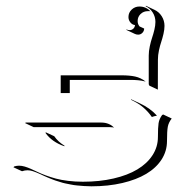

<svg xmlns="http://www.w3.org/2000/svg" viewBox="-20 -633 626 675"><path d="M27.3 -44.9 30 -47.9Q38.6 -50.5 46.9 -50.5Q56.4 -50.5 67 -47.4Q77.6 -44.2 88.6 -39.3Q99.6 -34.4 112.4 -28.3Q125.2 -22.2 141.5 -16.2Q157.7 -10.3 176.1 -5.2Q194.6 -0.2 219.4 2.8Q244.1 5.9 271.5 5.9Q330.1 5.9 379.3 -5.5Q428.5 -16.8 462.8 -37.4Q497.1 -57.9 516.1 -87.2Q535.2 -116.5 535.2 -151.4Q535.2 -185.1 537.5 -200Q539.8 -214.8 549.8 -228.5L553.7 -230.5L583.7 -216.3Q572.8 -202.6 569.9 -187.3Q567.1 -171.9 567.1 -137.2Q567.1 -101.8 548 -72.1Q528.8 -42.5 494.3 -21.9Q459.7 -1.2 410.2 10.4Q360.6 22 301.5 22Q287.8 22 274.7 21Q261.5 20 251 19Q240.5 18.1 228.3 15.6Q216.1 13.2 208.9 11.7Q201.7 10.3 190.2 6.5Q178.7 2.7 174.2 1.5Q169.7 0.2 158.6 -4.4Q147.5 -9 145.4 -9.9Q143.3 -10.7 132.3 -15.7Q121.3 -20.8 121.1 -21Q106 -27.8 95.8 -31.1Q85.7 -34.4 76.9 -34.4Q67.1 -34.4 57.4 -31ZM68.4 -200.2 70.3 -202.1H336.9Q350.1 -202.1 361.7 -197.4Q373.3 -192.6 381.1 -184.1L377.2 -185.3Q372.3 -186 366.9 -186H98.4ZM140.4 -165 140.6 -168 170.7 -154.1Q184.1 -134.5 206.8 -120.8L206.5 -118.7Q162.8 -133.8 140.4 -165ZM193.4 -305.7V-368.2H407.2Q435.8 -368.2 455.3 -363.9Q474.9 -359.6 492.2 -346.2L487.8 -347.2Q469 -352.1 437.3 -352.1H225.3V-305.7ZM424.3 -527.8 424.8 -529.5Q429.9 -527.1 435.8 -527.1Q443.1 -527.1 448.5 -532Q453.9 -536.9 454.6 -544.9Q445.1 -545.9 438.4 -554.1Q431.6 -562.3 431.6 -573.2Q431.6 -588.6 443 -599.4Q454.3 -610.1 470.2 -610.1Q493.4 -610.1 509.3 -592.8L506.8 -593.8H500Q484.6 -593.8 474.2 -583.7Q463.9 -573.7 463.9 -559.1Q463.9 -547.9 470.7 -540L486.8 -532.7Q486.8 -523.9 480.6 -517.6Q474.4 -511.2 465.8 -511.2Q459.7 -511.2 454.3 -513.7ZM440.4 -282.2 441.7 -283.7 471.9 -269.5Q507.1 -253.2 530.3 -228L531.5 -226.3Q521.7 -224.6 513.9 -221.7Q500.7 -240.7 483.3 -255.6Q465.8 -270.5 440.4 -282.2ZM492.2 -610.8 492.9 -612.8 522.9 -598.6Q538.8 -591.3 548.6 -575.9Q558.3 -560.5 558.3 -542Q558.3 -529.3 554.7 -513.7Q551 -498 546.8 -485.5Q542.5 -472.9 538.8 -455.9Q535.2 -439 535.2 -423.8L534.9 -317.9L504.9 -332L502.9 -336.9V-437.5Q502.9 -452.9 506.6 -470.1Q510.3 -487.3 514.6 -500Q519 -512.7 522.7 -528.2Q526.4 -543.7 526.4 -555.9Q526.4 -574 517 -588.9Q507.6 -603.8 492.2 -610.8Z"/></svg>

Font: AgreloyOut1
Style: Medium
Weight: 400
Designer: gluk
Foundry: gluk
Version: Version 0.27